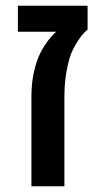

<svg xmlns="http://www.w3.org/2000/svg" viewBox="-20 -651 344 671"><path d="M89.8 0V-313.5Q89.8 -359.4 98.6 -399.4Q107.4 -439.5 122.6 -469.2Q147.5 -515.1 176.3 -540H42.5V-630.9H286.1V-547.4Q268.6 -533.2 253.9 -510.7Q239.3 -488.3 229.5 -465.8Q221.2 -444.8 216.1 -420.2Q210.9 -395.5 208.5 -374.5Q205.1 -348.1 205.1 -313.5V0Z"/></svg>

Font: Open Sans SemiBold
Style: Regular
Weight: 600
Designer: Monotype Design Team
Foundry: Monotype Imaging Inc.
Version: Version 3.003; ttfautohint (v1.8.4)